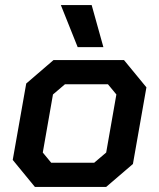

<svg xmlns="http://www.w3.org/2000/svg" viewBox="-20 -734 625 754"><path d="M30 -106 83 -406 190 -498H467L555 -391L502 -90L397 0H117ZM350 -95 397 -135 437 -363 404 -403H235L188 -363L148 -135L181 -95ZM219 -714H340L386 -549H285Z"/></svg>

Font: Chakra Petch SemiBold
Style: Italic
Weight: 600
Italic angle: -10°
Designer: Katatrad Aksorn Co.,Ltd.
Foundry: Cadson Demak Co.,Ltd.
Version: Version 1.000; ttfautohint (v1.6)